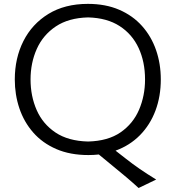

<svg xmlns="http://www.w3.org/2000/svg" viewBox="-20 -777 892 976"><path d="M429.7 11.2Q336.4 11.2 266.1 -19.3Q195.8 -49.8 148.9 -103.3Q102.1 -156.7 78.6 -226.1Q55.2 -295.4 55.2 -373Q55.2 -481.4 99.1 -568.4Q143.1 -655.3 226.3 -706.3Q309.6 -757.3 426.8 -757.3Q516.6 -757.3 585.7 -727.5Q654.8 -697.8 701.9 -645Q749 -592.3 773.2 -522.7Q797.4 -453.1 797.4 -373Q797.4 -287.1 770.3 -214.8Q743.2 -142.6 691.7 -90.1Q640.1 -37.6 567.4 -11.2L618.7 28.8Q652.8 55.7 689.5 81.1Q726.1 106.4 773.9 135.7L684.6 178.7Q654.3 150.9 621.3 123Q588.4 95.2 554.7 67.9L482.4 8.3Q456.5 11.2 429.7 11.2ZM427.7 -57.6Q528.8 -60.1 592.8 -104.2Q656.7 -148.4 687 -219.5Q717.3 -290.5 717.3 -373Q717.3 -462.4 684.8 -532.7Q652.3 -603 588.1 -644.5Q523.9 -686 427.7 -688.5Q328.6 -686 263.7 -642.6Q198.7 -599.1 167 -528.3Q135.3 -457.5 135.3 -373Q135.3 -288.6 166.3 -217.8Q197.3 -147 262 -103.5Q326.7 -60.1 427.7 -57.6Z"/></svg>

Font: Pinar-DS1-FD Regular
Style: Regular
Weight: 400
Designer: Amin Abedi
Version: Version 3.000